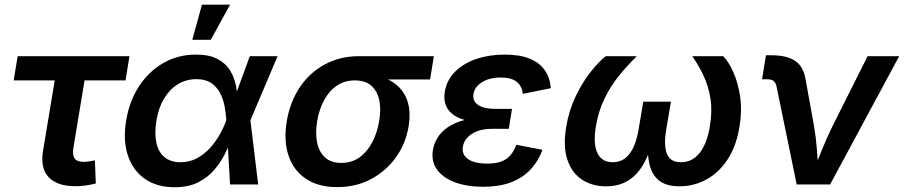

<svg xmlns="http://www.w3.org/2000/svg" viewBox="-20 -785 3846 817"><path d="M300.8 7.3Q223.1 7.3 187 -31.2Q150.9 -69.8 163.1 -143.1L212.9 -442.9H38.1L55.2 -545.9H530.8L514.2 -442.9H339.8L292 -153.8Q287.6 -125 297.6 -110.6Q307.6 -96.2 336.9 -96.2Q345.7 -96.2 360.1 -98.4Q374.5 -100.6 383.8 -102.5L387.7 -4.4Q366.2 1.5 344.2 4.4Q322.3 7.3 300.8 7.3Z M722.2 11.7Q647.5 11.7 596.4 -23.9Q545.4 -59.6 524.2 -123.5Q502.9 -187.5 516.6 -271Q530.8 -356.4 572.5 -419.4Q614.3 -482.4 676.3 -517.6Q738.3 -552.7 813.5 -552.7Q871.6 -552.7 906.7 -533.4Q941.9 -514.2 960 -483.6Q978 -453.1 984.4 -418.7Q990.7 -384.3 990.7 -354.5H1033.2L1045.4 -274.4L1078.6 0H959L942.9 -274.4Q941.4 -303.2 935.5 -333.5Q929.7 -363.8 916 -389.9Q902.3 -416 878.2 -432.1Q854 -448.2 815.9 -448.2Q772.5 -448.2 737.3 -426.8Q702.1 -405.3 678.2 -365.7Q654.3 -326.2 645.5 -270.5Q636.7 -216.3 645.5 -176.8Q654.3 -137.2 680.4 -116Q706.5 -94.7 748 -94.7Q786.1 -94.7 817.4 -111.3Q848.6 -127.9 873 -154.5Q897.5 -181.2 914.8 -212.2Q932.1 -243.2 942.4 -271.5L1043 -545.9H1161.1L1044.9 -271.5L1006.8 -196.3H966.3Q955.1 -166 937.3 -130.4Q919.4 -94.7 891.8 -62.3Q864.3 -29.8 823 -9Q781.7 11.7 722.2 11.7ZM798.3 -615.7 839.4 -765.1H959L877 -615.7Z M1415 11.2Q1335 11.2 1282.2 -23.9Q1229.5 -59.1 1208 -122.1Q1186.5 -185.1 1200.2 -269Q1214.4 -353 1256.6 -415Q1298.8 -477.1 1363.3 -511.5Q1427.7 -545.9 1506.8 -545.9H1826.2L1810.1 -446.8H1571.3L1490.2 -442.9Q1445.8 -442.9 1412.8 -420.2Q1379.9 -397.5 1358.9 -358.4Q1337.9 -319.3 1329.6 -269.5Q1321.3 -219.7 1329.1 -179.7Q1336.9 -139.6 1362.3 -115.7Q1387.7 -91.8 1432.1 -91.8Q1476.6 -91.8 1509.5 -115.2Q1542.5 -138.7 1563.7 -179Q1585 -219.2 1593.3 -269.5Q1602.1 -319.8 1593.8 -358.9Q1585.4 -397.9 1559.8 -420.4Q1534.2 -442.9 1490.2 -442.9L1495.6 -473.6Q1553.2 -473.6 1598.9 -459.7Q1644.5 -445.8 1674.6 -417.2Q1704.6 -388.7 1716.3 -346.4Q1728 -304.2 1718.8 -247.6Q1706.5 -173.8 1664.8 -115.5Q1623 -57.1 1558.8 -22.9Q1494.6 11.2 1415 11.2Z M2035.6 9.8Q1966.8 9.8 1915.8 -9.3Q1864.7 -28.3 1839.4 -63.7Q1814 -99.1 1822.3 -147.9Q1826.7 -174.3 1841.8 -199Q1856.9 -223.6 1884.5 -242.9Q1912.1 -262.2 1954.3 -273.7Q1996.6 -285.2 2055.7 -285.2H2152.8L2145 -236.8H2072.8Q2037.1 -236.8 2011 -226.8Q1984.9 -216.8 1969 -199.7Q1953.1 -182.6 1949.7 -161.1Q1943.8 -128.4 1970.9 -108.6Q1998 -88.9 2053.7 -88.9Q2089.8 -88.9 2113.5 -97.9Q2137.2 -106.9 2152.1 -124.8Q2167 -142.6 2177.2 -168.9L2288.6 -147.5Q2269.5 -97.2 2235.8 -62Q2202.1 -26.9 2152.6 -8.5Q2103 9.8 2035.6 9.8ZM2052.2 -263.7Q1997.1 -263.7 1960.2 -273.7Q1923.3 -283.7 1902.3 -302Q1881.3 -320.3 1874.8 -344Q1868.2 -367.7 1872.6 -394.5Q1881.3 -445.3 1917 -480.5Q1952.6 -515.6 2007.1 -534.2Q2061.5 -552.7 2127.4 -552.7Q2190.4 -552.7 2232.7 -535.9Q2274.9 -519 2297.6 -487.1Q2320.3 -455.1 2323.7 -409.7L2204.6 -385.7Q2201.2 -418.5 2178.7 -436.8Q2156.2 -455.1 2110.8 -455.1Q2062.5 -455.1 2030.8 -435.1Q1999 -415 1994.6 -383.8Q1990.2 -355.5 2014.4 -338.6Q2038.6 -321.8 2086.4 -321.8H2158.7L2149.4 -263.7Z M2558.6 7.8Q2499.5 7.8 2456.3 -20.8Q2413.1 -49.3 2394.3 -105.5Q2375.5 -161.6 2389.2 -244.6Q2400.9 -315.4 2429.4 -374.8Q2458 -434.1 2492.7 -478.3Q2527.3 -522.5 2557.6 -545.9H2689.5Q2650.4 -507.3 2614.5 -463.4Q2578.6 -419.4 2552.5 -366Q2526.4 -312.5 2515.6 -247.1Q2503.4 -172.9 2522 -133.8Q2540.5 -94.7 2586.9 -94.7Q2631.3 -94.7 2658.7 -130.4Q2686 -166 2697.3 -233.9L2717.3 -352.5H2835L2814.9 -233.9Q2803.7 -166 2817.9 -130.4Q2832 -94.7 2877.4 -94.7Q2925.8 -94.7 2957 -134Q2988.3 -173.3 3000.5 -246.6Q3011.7 -312 3003.2 -365.5Q2994.6 -418.9 2973.6 -463.4Q2952.6 -507.8 2925.8 -545.9H3057.6Q3081.1 -521.5 3100.8 -477.3Q3120.6 -433.1 3129.4 -373.8Q3138.2 -314.5 3126.5 -244.6Q3112.8 -161.6 3075.4 -105.5Q3038.1 -49.3 2985.1 -20.8Q2932.1 7.8 2871.6 7.8Q2815.9 7.8 2785.4 -16.1Q2754.9 -40 2744.4 -82.8Q2733.9 -125.5 2736.8 -181.6H2755.9Q2740.7 -124.5 2715.3 -81.8Q2689.9 -39.1 2651.4 -15.6Q2612.8 7.8 2558.6 7.8Z M3370.1 0 3284.2 -417.5Q3280.8 -433.6 3271.5 -440.7Q3262.2 -447.8 3243.7 -447.8H3222.7L3239.3 -549.8H3262.7Q3329.6 -549.8 3364.7 -525.1Q3399.9 -500.5 3408.2 -445.8L3443.8 -249Q3452.6 -196.8 3456.5 -143.8Q3460.4 -90.8 3464.4 -37.1H3433.1Q3455.1 -91.3 3476.1 -144Q3497.1 -196.8 3522.9 -249L3671.9 -545.9H3806.2L3512.2 0Z"/></svg>

Font: Inter SemiBold
Style: Italic
Weight: 600
Italic angle: -9.3988°
Designer: Rasmus Andersson
Foundry: rsms
Version: Version 4.001;git-66647c0bb